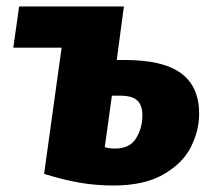

<svg xmlns="http://www.w3.org/2000/svg" viewBox="-20 -553 653 592"><path d="M594 -202Q594 -150 568.5 -99.5Q543 -49 483.5 -15Q424 19 330 19Q275 19 224 10Q173 1 116 -17L170 -406H21L39 -533H362L340 -368H365Q483 -368 538.5 -327Q594 -286 594 -202ZM419 -198Q419 -228 403.5 -243Q388 -258 350 -258H325L303 -99Q319 -95 335 -95Q380 -95 399.5 -126.5Q419 -158 419 -198Z"/></svg>

Font: Trujillo ExtraBold
Style: Italic
Weight: 800
Italic angle: -8°
Designer: Fira Sans original fonts by bBox Type GmbH, Carrois Corporate GbR, & Edenspiekermann AG / Changes by Cristiano Sobral
Foundry: Fira Sans original fonts by bBox Type GmbH, Carrois Corporate GbR, & Edenspiekermann AG / Changes by Cristiano Sobral
Version: Version 4.301;July 28, 2020;FontCreator 13.0.0.2655 64-bit